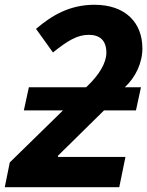

<svg xmlns="http://www.w3.org/2000/svg" viewBox="-43 -785 617 805"><path d="M457 0 483 -127H200V-132L393 -322H527L548 -419H480C525 -460 554 -521 554 -582C554 -689 484 -765 353 -765C250 -765 175 -721 108 -664L179 -565C240 -614 281 -639 329 -639C374 -639 403 -617 403 -564C403 -523 375 -472 318 -419H78L57 -322H221L-2 -104L-23 0Z"/></svg>

Font: BC Sans
Style: Bold Italic
Weight: 700
Italic angle: -12°
Designer: Monotype Design Team
Province of B.C.
Foundry: Monotype Imaging Inc.
Version: Version 2.000;GOOG;noto-source:20170915:90ef993387c0